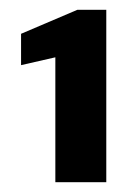

<svg xmlns="http://www.w3.org/2000/svg" viewBox="-20 -724 277 392"><path d="M93 -352V-607L23 -591V-655L138 -704H197V-352Z"/></svg>

Font: DM Sans 12pt
Style: Bold
Weight: 700
Version: Version 4.004;gftools[0.9.30]